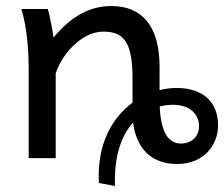

<svg xmlns="http://www.w3.org/2000/svg" viewBox="-20 -528 748 641"><path d="M51.3 -498C62 -464.4 75.7 -396 75.7 -300.3V0H166V-283.2C187.5 -349.6 254.4 -422.4 324.7 -422.4C390.6 -422.4 422.4 -390.6 422.4 -268.6V-185.1C355 -135.7 303.2 -48.3 310.1 83L363.8 92.8C360.4 -11.2 387.2 -77.6 424.3 -118.7C435.1 -32.7 484.9 19.5 571.3 19.5C658.7 19.5 708 -41.5 708 -109.9C708 -184.1 661.1 -234.4 568.8 -234.4C550.8 -234.4 531.7 -231.9 512.7 -227.1V-305.2C512.7 -439.5 455.6 -507.8 351.6 -507.8C282.7 -507.8 220.7 -477.1 158.7 -402.8C155.3 -426.3 146.5 -477.5 139.2 -498ZM556.6 -178.2C618.7 -178.2 644.5 -142.1 644.5 -107.4C644.5 -73.2 620.6 -48.8 583.5 -48.8C547.4 -48.8 517.1 -78.1 513.2 -172.4C528.3 -176.3 543 -178.2 556.6 -178.2Z"/></svg>

Font: Andika
Style: Regular
Weight: 400
Designer: Victor Gaultney, Annie Olsen, Julie Remington, Don Collingsworth, Eric Hays
Foundry: SIL International
Version: Version 1.000